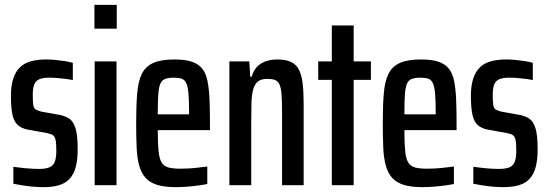

<svg xmlns="http://www.w3.org/2000/svg" viewBox="-20 -763 2259 791"><path d="M159 8Q138 8 115 6Q92 4 71 0.5Q50 -3 35 -6V-76Q45 -75 57.5 -73Q70 -71 83.5 -70Q97 -69 111.5 -68Q126 -67 139 -67Q169 -67 184.5 -74Q200 -81 206 -97.5Q212 -114 212 -141Q212 -172 209 -186.5Q206 -201 197.5 -206.5Q189 -212 172 -215L95 -229Q68 -234 52.5 -248.5Q37 -263 31 -292Q25 -321 25 -368Q25 -410 34.5 -439Q44 -468 62 -485.5Q80 -503 107.5 -510.5Q135 -518 170 -518Q189 -518 209.5 -516Q230 -514 249 -511Q268 -508 280 -504V-433Q267 -436 251 -438Q235 -440 217.5 -441.5Q200 -443 183 -443Q158 -443 143 -437Q128 -431 121.5 -416Q115 -401 115 -372Q115 -345 117 -331Q119 -317 127 -312Q135 -307 151 -303L224 -290Q246 -286 263.5 -275.5Q281 -265 290.5 -236.5Q300 -208 300 -148Q300 -105 292 -75Q284 -45 267 -26.5Q250 -8 223 0Q196 8 159 8Z M369 -645V-743H461V-645ZM370 0V-510H460V0Z M703 8Q657 8 627 -1.5Q597 -11 579.5 -30.5Q562 -50 553.5 -80.5Q545 -111 543 -154Q541 -197 541 -254Q541 -326 545 -376.5Q549 -427 564 -458Q579 -489 611 -503.5Q643 -518 699 -518Q742 -518 769.5 -509Q797 -500 812.5 -481Q828 -462 834.5 -431Q841 -400 843 -356.5Q845 -313 845 -255V-227H630Q630 -175 633 -143Q636 -111 645 -95Q654 -79 672.5 -73.5Q691 -68 723 -68Q738 -68 757 -69Q776 -70 796.5 -72.5Q817 -75 834 -77V-5Q820 -2 798 1Q776 4 751.5 6Q727 8 703 8ZM759 -271V-298Q759 -348 756.5 -377Q754 -406 747.5 -420Q741 -434 729 -438.5Q717 -443 697 -443Q675 -443 661 -438Q647 -433 640.5 -418Q634 -403 632 -372.5Q630 -342 630 -292H779Z M925 0V-510H1007L1011 -447H1017Q1024 -472 1038 -487Q1052 -502 1073.5 -510Q1095 -518 1123 -518Q1158 -518 1179.5 -507.5Q1201 -497 1212 -475Q1223 -453 1227 -418Q1231 -383 1231 -332V0H1142V-295Q1142 -344 1140 -372.5Q1138 -401 1131.5 -415Q1125 -429 1113 -433.5Q1101 -438 1081 -438Q1057 -438 1043.5 -428Q1030 -418 1023.5 -396Q1017 -374 1016 -340Q1015 -306 1015 -258V0Z M1347 0V-434H1291V-510H1347V-658H1437V-510H1508V-434H1437V0Z M1719 8Q1673 8 1643 -1.5Q1613 -11 1595.5 -30.5Q1578 -50 1569.5 -80.5Q1561 -111 1559 -154Q1557 -197 1557 -254Q1557 -326 1561 -376.5Q1565 -427 1580 -458Q1595 -489 1627 -503.5Q1659 -518 1715 -518Q1758 -518 1785.5 -509Q1813 -500 1828.5 -481Q1844 -462 1850.5 -431Q1857 -400 1859 -356.5Q1861 -313 1861 -255V-227H1646Q1646 -175 1649 -143Q1652 -111 1661 -95Q1670 -79 1688.5 -73.5Q1707 -68 1739 -68Q1754 -68 1773 -69Q1792 -70 1812.5 -72.5Q1833 -75 1850 -77V-5Q1836 -2 1814 1Q1792 4 1767.5 6Q1743 8 1719 8ZM1775 -271V-298Q1775 -348 1772.5 -377Q1770 -406 1763.5 -420Q1757 -434 1745 -438.5Q1733 -443 1713 -443Q1691 -443 1677 -438Q1663 -433 1656.5 -418Q1650 -403 1648 -372.5Q1646 -342 1646 -292H1795Z M2054 8Q2033 8 2010 6Q1987 4 1966 0.5Q1945 -3 1930 -6V-76Q1940 -75 1952.5 -73Q1965 -71 1978.5 -70Q1992 -69 2006.5 -68Q2021 -67 2034 -67Q2064 -67 2079.5 -74Q2095 -81 2101 -97.5Q2107 -114 2107 -141Q2107 -172 2104 -186.5Q2101 -201 2092.5 -206.5Q2084 -212 2067 -215L1990 -229Q1963 -234 1947.5 -248.5Q1932 -263 1926 -292Q1920 -321 1920 -368Q1920 -410 1929.5 -439Q1939 -468 1957 -485.5Q1975 -503 2002.5 -510.5Q2030 -518 2065 -518Q2084 -518 2104.5 -516Q2125 -514 2144 -511Q2163 -508 2175 -504V-433Q2162 -436 2146 -438Q2130 -440 2112.5 -441.5Q2095 -443 2078 -443Q2053 -443 2038 -437Q2023 -431 2016.5 -416Q2010 -401 2010 -372Q2010 -345 2012 -331Q2014 -317 2022 -312Q2030 -307 2046 -303L2119 -290Q2141 -286 2158.5 -275.5Q2176 -265 2185.5 -236.5Q2195 -208 2195 -148Q2195 -105 2187 -75Q2179 -45 2162 -26.5Q2145 -8 2118 0Q2091 8 2054 8Z"/></svg>

Font: Saira ExtraCondensed SemiBold
Style: Regular
Weight: 600
Width: 2
Designer: Hector Gatti with collaboration of the Omnibus-Type team
Foundry: Omnibus-Type
Version: Version 1.101